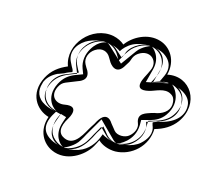

<svg xmlns="http://www.w3.org/2000/svg" viewBox="-69 -643 634 574"><g transform="rotate(15 248.0 -355.5)"><path d="M101 -344C106 -354 111 -359 120 -363L135 -369C142 -372 150 -375 155 -377C157 -378 189 -386 174 -415C173 -417 170 -421 169 -423L164 -432C155 -449 164 -470 180 -480C200 -493 218 -485 226 -471L232 -461C237 -451 260 -422 281 -460C283 -464 288 -470 290 -475L294 -486C298 -495 304 -501 314 -506C345 -521 370 -494 357 -466L351 -453C346 -442 313 -391 368 -404C386 -408 412 -425 433 -412C442 -407 445 -400 446 -391C449 -367 432 -352 409 -346C403 -345 398 -344 392 -342C379 -337 349 -332 361 -302C367 -288 359 -271 347 -261C335 -250 310 -250 300 -262L292 -272C289 -276 286 -279 284 -282C284 -282 265 -316 241 -276C238 -270 234 -263 229 -256C216 -236 196 -185 160 -202C140 -211 137 -231 157 -263C157 -263 185 -308 135 -299C109 -294 86 -313 101 -344ZM98 -251C82 -205 105 -170 134 -157C182 -135 233 -169 252 -202C257 -210 259 -216 263 -223C275 -211 296 -203 317 -203C367 -204 412 -245 413 -298C439 -305 462 -318 478 -340C524 -405 478 -480 408 -465C420 -511 395 -547 362 -557C321 -570 278 -546 258 -518C249 -526 237 -532 223 -535C155 -548 91 -476 115 -412C89 -401 69 -386 56 -361C27 -305 59 -262 98 -251ZM78 -355C85 -369 97 -380 111 -386L126 -392C132 -394 139 -398 148 -401C149 -401 150 -402 152 -403C152 -403 151 -402 151 -403C150 -405 149 -407 147 -410L142 -420C124 -453 144 -487 167 -502C199 -522 234 -509 248 -483L254 -473C254 -472 255 -470 257 -468C257 -468 258 -471 259 -472C262 -477 265 -483 266 -484L271 -496V-497C277 -510 289 -521 303 -528C334 -543 367 -532 380 -505C387 -490 387 -472 380 -456L374 -443C372 -438 370 -436 367 -430C378 -434 413 -454 446 -433C453 -429 460 -423 465 -415C469 -408 470 -401 471 -394C476 -353 444 -329 415 -322H414H413C408 -321 405 -320 400 -318C393 -315 387 -314 383 -312C383 -312 384 -312 384 -311C396 -281 378 -255 363 -242C341 -222 302 -220 281 -245L273 -255C270 -259 267 -261 264 -266C264 -266 263 -264 262 -263C259 -257 255 -251 250 -243C245 -236 214 -151 150 -180C140 -185 130 -193 124 -204C115 -222 118 -242 126 -259C128 -264 130 -267 134 -273C108 -271 74 -286 71 -321C70 -333 72 -344 78 -355ZM105 -275 131 -268 122 -243C110 -209 126 -187 144 -179C176 -164 215 -188 230 -214C235 -222 238 -227 242 -235L258 -263L281 -240C288 -233 301 -228 316 -228C353 -229 387 -259 388 -298L389 -317L407 -322C429 -328 447 -338 458 -354C482 -388 472 -420 452 -434C442 -441 430 -445 413 -441L373 -432L384 -472C393 -505 375 -527 354 -533C327 -541 293 -524 278 -503L262 -480L241 -499C236 -504 227 -509 218 -511C181 -518 142 -487 135 -451C133 -441 134 -431 138 -421L147 -398L124 -389C102 -380 88 -369 78 -350C59 -312 76 -288 97 -278C100 -277 102 -276 105 -275ZM57 -351C63 -364 75 -375 92 -383H93L109 -389C113 -391 117 -394 132 -399C132 -400 133 -402 130 -408C129 -410 128 -412 126 -415L121 -425C107 -451 118 -479 146 -497C156 -503 171 -509 190 -511C218 -514 240 -505 253 -496C258 -505 269 -517 284 -525C312 -539 356 -538 381 -523C408 -506 411 -482 401 -460L395 -447C394 -444 393 -443 391 -440C410 -443 444 -442 466 -428C483 -418 490 -405 491 -393C494 -362 471 -335 427 -324L425 -323H423C421 -323 419 -322 416 -321C407 -318 405 -317 403 -316C403 -315 403 -313 405 -307C415 -284 402 -263 385 -248C365 -230 321 -221 286 -234C279 -237 275 -238 268 -243C266 -240 247 -160 155 -176C145 -178 138 -180 131 -183C86 -204 93 -237 115 -271L116 -273C103 -274 89 -278 80 -283C52 -297 47 -320 54 -342C55 -345 55 -348 57 -351ZM119 -273 149 -264 143 -246C129 -205 152 -181 162 -176C164 -175 165 -175 166 -175C171 -176 198 -189 209 -209C214 -217 217 -222 221 -230L253 -285L303 -235C308 -230 314 -227 315 -227C321 -227 367 -248 368 -298V-314L395 -321C409 -325 425 -332 437 -349C471 -397 437 -439 426 -442H424L352 -427L363 -469C374 -510 346 -533 340 -535H339C338 -535 314 -527 300 -508L266 -461L219 -505C214 -510 209 -511 209 -511C209 -511 185 -511 166 -479C155 -461 151 -438 159 -417L165 -401L141 -392C124 -385 110 -375 99 -354C73 -303 110 -275 119 -273Z"/></g></svg>

Font: AppleStorm
Style: XbdFaxIta
Weight: 800
Foundry: Cannot Into Space Fonts
Version: Version 1.01